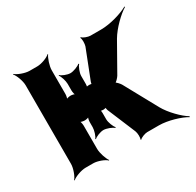

<svg xmlns="http://www.w3.org/2000/svg" viewBox="-135 -717 924 906"><g transform="rotate(-30 327.0 -264.0)"><path d="M497 -528H439C426 -528 401 -537 396 -545L392 -543C398 -535 397 -508 393 -496L332 -340C330 -336 328 -326 330 -324L333 -326C331 -329 321 -330 317 -330C312 -330 302 -329 299 -326L302 -323C305 -326 306 -336 306 -341V-385C306 -402 317 -430 326 -439L323 -442C314 -433 286 -422 269 -422C252 -422 225 -433 217 -442L215 -439C223 -430 232 -402 232 -385V-349C232 -340 235 -324 240 -319L243 -322C238 -327 224 -330 216 -330C208 -330 193 -327 188 -322L191 -319C196 -324 199 -340 199 -349V-478C199 -502 212 -539 222 -552L220 -554C209 -542 173 -528 149 -528H107C83 -528 46 -542 33 -554L31 -552C43 -539 57 -502 57 -478V-50C57 -26 43 11 31 24L33 26C46 14 83 0 107 0H149C173 0 209 14 220 26L222 24C212 11 199 -26 199 -50V-176C199 -185 196 -201 191 -206L188 -203C193 -198 208 -195 216 -195C224 -195 238 -198 243 -203L240 -206C235 -201 232 -185 232 -176V-149C232 -132 223 -104 215 -95L217 -92C225 -101 252 -112 269 -112C286 -112 314 -101 323 -92L326 -95C317 -104 306 -132 306 -149V-184C306 -189 305 -199 302 -202L299 -199C302 -196 312 -195 318 -195C322 -195 332 -197 334 -199L331 -201C329 -199 332 -188 333 -184L397 -31C402 -19 403 7 398 14L401 17C407 9 431 0 443 0H507C555 0 621 20 652 39L654 35C623 17 574 -32 551 -74L453 -253C449 -260 433 -279 426 -279V-275C433 -275 449 -293 454 -301L540 -453C565 -496 616 -545 648 -564L646 -567C614 -548 547 -528 497 -528Z"/></g></svg>

Font: Asimov
Style: EdgeNar
Weight: 500
Designer: Google
Version: Version 2.000980: 2014